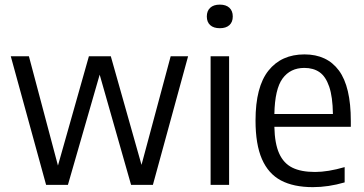

<svg xmlns="http://www.w3.org/2000/svg" viewBox="-20 -780 1536 810"><path d="M700 -542.5H773.5L625 0H533L400.5 -465L266.5 0H174.5L25.5 -542.5H102L224.5 -81.5L355 -542.5H447.5L577 -84.5Z M868.5 0V-542.5H946.5V0ZM852.5 -710.5Q852.5 -734 866.8 -747.2Q881 -760.5 907.5 -760.5Q933.5 -760.5 947.8 -747.2Q962 -734 962 -710.5Q962 -687 947.8 -674Q933.5 -661 907.5 -661Q881 -661 866.8 -674Q852.5 -687 852.5 -710.5Z M1460 -245H1137.5Q1139 -174 1157.8 -132.5Q1176.5 -91 1213.2 -72.8Q1250 -54.5 1309 -54.5Q1363.5 -54.5 1434 -75V-10.5Q1365.5 9.5 1300 9.5Q1218.5 9.5 1165.2 -18.8Q1112 -47 1085 -109Q1058 -171 1058 -271.5Q1058 -413.5 1112.5 -482Q1167 -550.5 1264.5 -550.5Q1359.5 -550.5 1409.8 -482.5Q1460 -414.5 1460 -269.5ZM1137.5 -299H1384.5Q1383.5 -371.5 1368.8 -414.5Q1354 -457.5 1328 -475.5Q1302 -493.5 1264 -493.5Q1205 -493.5 1172.2 -449Q1139.5 -404.5 1137.5 -299Z"/></svg>

Font: Encode Sans Semi Condensed
Style: Regular
Weight: 400
Width: 4
Designer: Multiple Designers
Foundry: Impallari Type
Version: Version 2.000